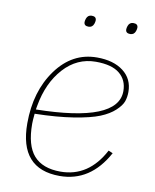

<svg xmlns="http://www.w3.org/2000/svg" viewBox="-80 -753 666 826"><g transform="rotate(10 252.5 -339.5)"><path d="M248 -642Q228 -642 228 -659Q228 -665 231 -674Q237 -691 254 -691Q274 -691 274 -674Q274 -668 271 -659Q265 -642 248 -642ZM430 -642Q410 -642 410 -659Q410 -665 413 -674Q419 -691 436 -691Q456 -691 456 -674Q456 -668 453 -659Q447 -642 430 -642ZM237 12Q61 12 61 -187Q61 -327 130.5 -422.5Q200 -518 308 -518Q380 -518 423 -485Q466 -452 466 -395Q466 -373 459.5 -354Q453 -335 429 -312.5Q405 -290 365.5 -274Q326 -258 254 -246.5Q182 -235 85 -233Q82 -203 82 -189Q82 -94 120.5 -50.5Q159 -7 237 -7Q360 -7 426 -132L445 -124Q371 12 237 12ZM306 -499Q224 -499 166 -435Q108 -371 90 -269L87 -252Q444 -258 444 -395Q444 -443 410 -471Q376 -499 306 -499Z"/></g></svg>

Font: IBM Plex Sans Thin
Style: Italic
Weight: 100
Italic angle: -11.31°
Designer: Mike Abbink, Paul van der Laan, Pieter van Rosmalen
Foundry: Bold Monday
Version: Version 3.0